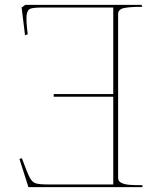

<svg xmlns="http://www.w3.org/2000/svg" viewBox="-20 -770 676 790"><path d="M201 -372H446V-11H179Q140 -11 126 -16Q112 -21 102 -40Q92 -59 70 -119L60 -116L97 0H566V-8Q533 -8 513 -9.5Q493 -11 479.5 -17.5Q466 -24 466 -38V-712Q466 -732 491 -737Q516 -742 566 -742L562 -750H84L69 -739L83 -625L94 -629Q87 -686 89.5 -707.5Q92 -729 104.5 -734Q117 -739 154 -739H446V-383H201Z"/></svg>

Font: TMT Limkin
Style: Regular
Weight: 400
Designer: Gabriel Drozdov
Version: Version 1.000;Glyphs 3.1.2 (3151)